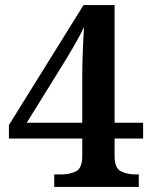

<svg xmlns="http://www.w3.org/2000/svg" viewBox="-20 -734 599 754"><path d="M193 0V-49H221Q255 -49 279 -61.5Q303 -74 303 -121V-190H15V-243L308 -714H430V-252H542V-190H430V-121Q430 -74 454.5 -61.5Q479 -49 512 -49H525V0ZM85 -252H303V-431Q303 -474 305 -528Q307 -582 310 -628Q305 -617 294.5 -597Q284 -577 271 -554.5Q258 -532 246 -512Q234 -492 227 -481Z"/></svg>

Font: Noto Serif Toto SemiBold
Style: Regular
Weight: 600
Designer: Monotype Design Team
Foundry: Monotype Imaging Inc.
Version: Version 2.001; ttfautohint (v1.8.4.7-5d5b)